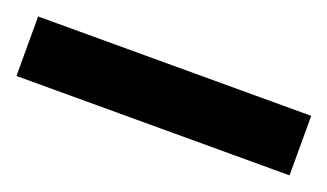

<svg xmlns="http://www.w3.org/2000/svg" viewBox="-35 -101 515 302"><g transform="rotate(20 222.5 50.0)"><path d="M451.2 99.6H-5.9V0H451.2Z"/></g></svg>

Font: Pretendard SemiBold
Style: Regular
Weight: 600
Designer: Base glyphs from Inter by Rasmus Andersson; Hangeul glyphs from Noto Sans CJK(Source Han Sans) by Jang Soo-young and Kan
Foundry: Kil Hyung-jin
Version: Version 1.309